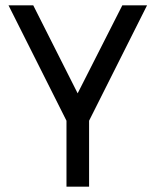

<svg xmlns="http://www.w3.org/2000/svg" viewBox="-20 -702 585 722"><path d="M230 -248 12 -682H105L272 -351L440 -682H533L315 -248V0H230Z"/></svg>

Font: Actor
Style: Regular
Weight: 400
Designer: Thomas Junold
Foundry: Thomas Junold
Version: Version 1.001